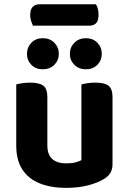

<svg xmlns="http://www.w3.org/2000/svg" viewBox="-20 -881 614 916"><path d="M57.5 -187.2V-259.2H205.9V-188.2Q205.9 -142.4 229.7 -122Q253.4 -101.6 295.9 -101.6Q323 -101.6 341.1 -106.7Q359.2 -111.8 368.4 -117V-259.2H516.8V-98.7Q516.8 -74.7 507.5 -57.6Q498.2 -40.6 477.2 -27.8Q445.3 -8 398.6 3.7Q351.9 15.3 294.9 15.3Q224.4 15.3 170.6 -5.7Q116.9 -26.8 87.2 -71.4Q57.5 -116.1 57.5 -187.2ZM516.8 -214.1H368.4V-478.2Q378 -481 396.1 -483.9Q414.2 -486.8 435 -486.8Q478.3 -486.8 497.6 -472.2Q516.8 -457.6 516.8 -417.1ZM205.9 -214.1H57.5V-478.2Q67.1 -481 85.2 -483.9Q103.3 -486.8 124.4 -486.8Q167.4 -486.8 186.7 -472.2Q205.9 -457.6 205.9 -417.1ZM260.6 -624.2Q260.6 -593.1 239.3 -571.7Q218.1 -550.4 183.7 -550.4Q150.8 -550.4 129.7 -571.7Q108.6 -593.1 108.6 -624.2Q108.6 -655.3 129.7 -677.1Q150.8 -698.8 183.7 -698.8Q218.1 -698.8 239.3 -677.1Q260.6 -655.3 260.6 -624.2ZM465.5 -624.2Q465.5 -593.1 444.5 -571.7Q423.6 -550.4 389.3 -550.4Q356.7 -550.4 335 -571.7Q313.3 -593.1 313.3 -624.2Q313.3 -655.3 335 -677.1Q356.7 -698.8 389.3 -698.8Q423.6 -698.8 444.5 -677.1Q465.5 -655.3 465.5 -624.2ZM405.8 -758.4H137.1Q133.1 -766.7 128.6 -780Q124.1 -793.3 124.1 -807.6Q124.1 -836.8 136.4 -848.7Q148.7 -860.7 168.5 -860.7H437.4Q443.5 -851.9 446.9 -838.8Q450.2 -825.8 450.2 -810.9Q450.2 -782 438.4 -770.2Q426.6 -758.4 405.8 -758.4Z"/></svg>

Font: Baloo Bhaijaan 2
Style: Regular
Weight: 400
Designer: Sanskriti Dholi, Noopur Datye and Ek Type
Foundry: Ek Type
Version: Version 1.701